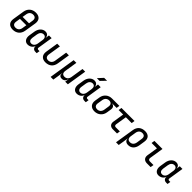

<svg xmlns="http://www.w3.org/2000/svg" viewBox="509 -2793 4982 4982"><g transform="rotate(45 3000.0 -302.5)"><path d="M254 10C387 10 483 -70 504 -202L555 -519C575 -650 505 -730 372 -730C239 -730 143 -650 122 -519L72 -202C51 -70 121 10 254 10ZM203 -407 221 -519C234 -599 283 -643 358 -643C433 -643 468 -599 455 -519L438 -407ZM268 -78C193 -78 158 -121 171 -202L189 -322H424L405 -202C392 -121 343 -78 268 -78Z M800 10C885 10 953 -39 978 -115C968 -48 1008 0 1077 0H1127L1141 -89H1096C1071 -89 1055 -107 1059 -133L1125 -550H1026L1011 -445H1009C1011 -514 965 -560 891 -560C792 -560 710 -476 690 -354L665 -196C646 -74 701 10 800 10ZM848 -76C785 -76 754 -124 765 -202L788 -349C800 -426 847 -474 911 -474C973 -474 1005 -426 994 -349L971 -202C959 -124 911 -76 848 -76Z M1453 10C1591 10 1681 -68 1702 -202L1757 -550H1658L1603 -202C1591 -122 1539 -77 1467 -77C1396 -77 1361 -122 1373 -202L1428 -550H1329L1274 -202C1254 -72 1323 10 1453 10Z M1817 180H1916L1942 21L1960 -105H1962C1955 -34 1976 10 2053 10C2130 10 2170 -34 2187 -105H2189L2172 0H2269L2356 -550H2257L2202 -202C2190 -122 2139 -76 2068 -76C1997 -76 1965 -122 1977 -202L2032 -550H1933Z M2689 -645H2790L2924 -785H2817ZM2600 10C2685 10 2753 -39 2778 -115C2768 -48 2808 0 2877 0H2927L2941 -89H2896C2871 -89 2855 -107 2859 -133L2925 -550H2826L2811 -445H2809C2811 -514 2765 -560 2691 -560C2592 -560 2510 -476 2490 -354L2465 -196C2446 -74 2501 10 2600 10ZM2648 -76C2585 -76 2554 -124 2565 -202L2588 -349C2600 -426 2647 -474 2711 -474C2773 -474 2805 -426 2794 -349L2771 -202C2759 -124 2711 -76 2648 -76Z M3251 10C3382 10 3482 -75 3502 -202L3522 -330C3533 -403 3500 -451 3433 -459V-462H3597L3611 -550H3340C3210 -550 3111 -465 3091 -339L3069 -202C3049 -75 3121 10 3251 10ZM3266 -78C3192 -78 3156 -125 3168 -202L3190 -339C3202 -415 3253 -463 3326 -463C3400 -463 3437 -417 3424 -339L3403 -202C3390 -125 3339 -78 3266 -78Z M3921 0H4074L4088 -90H3937C3903 -90 3884 -114 3889 -151L3938 -460H4152L4166 -550H3687L3673 -460H3839L3790 -150C3776 -59 3827 0 3921 0Z M4217 180H4316L4342 21L4359 -105H4362C4360 -34 4408 10 4490 10C4603 10 4681 -65 4702 -197L4726 -354C4746 -482 4679 -560 4548 -560C4412 -560 4323 -485 4302 -354ZM4470 -76C4399 -76 4365 -122 4377 -202L4400 -349C4413 -429 4460 -474 4533 -474C4606 -474 4640 -429 4626 -349L4604 -202C4590 -121 4543 -76 4470 -76Z M5172 0H5307L5322 -90H5188C5146 -90 5124 -117 5131 -161L5192 -550H4896L4882 -460H5079L5032 -161C5017 -64 5072 0 5172 0Z M5600 10C5685 10 5753 -39 5778 -115C5768 -48 5808 0 5877 0H5927L5941 -89H5896C5871 -89 5855 -107 5859 -133L5925 -550H5826L5811 -445H5809C5811 -514 5765 -560 5691 -560C5592 -560 5510 -476 5490 -354L5465 -196C5446 -74 5501 10 5600 10ZM5648 -76C5585 -76 5554 -124 5565 -202L5588 -349C5600 -426 5647 -474 5711 -474C5773 -474 5805 -426 5794 -349L5771 -202C5759 -124 5711 -76 5648 -76Z"/></g></svg>

Font: JetBrains Mono Medium
Style: Italic
Weight: 436
Italic angle: -9°
Monospace: yes
Designer: Philipp Nurullin, Konstantin Bulenkov
Foundry: JetBrains
Version: Version 2.305